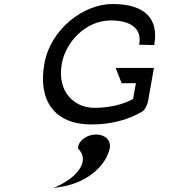

<svg xmlns="http://www.w3.org/2000/svg" viewBox="-20 -610 870 958"><path d="M460 61C416 61 373 89 369 127V129V131C417 177 390 237 328 283C312 294 296 305 277 314L247 328L279 323C434 300 516 199 528 127C534 90 504 61 460 61ZM557 -271 587 -195H658L644 -116C594 -89 529 -72 451 -72C352 -72 264 -150 288 -290C307 -401 408 -508 533 -508C630 -508 688 -469 675 -392L674 -387L750 -385V-390C771 -511 710 -590 541 -590C396 -590 231 -464 201 -290C170 -113 247 11 437 11C541 11 627 -16 689 -53C710 -65 719 -106 719 -106V-107L748 -271Z"/></svg>

Font: Charger Monospace
Style: Regular
Weight: 400
Designer: Jasper
Foundry: Cannot Into Space Fonts
Version: Version 0.980